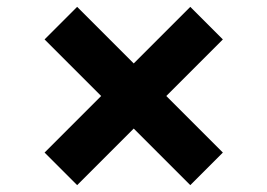

<svg xmlns="http://www.w3.org/2000/svg" viewBox="-20 -565 780 560"><path d="M110 -120 275 -285 110 -450 205 -545 370 -380 535 -545 630 -450 465 -285 630 -120 535 -25 370 -190 205 -25Z"/></svg>

Font: Xolonium
Style: Bold
Weight: 700
Designer: Severin Meyer
Version: Version 4.2